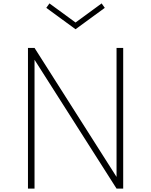

<svg xmlns="http://www.w3.org/2000/svg" viewBox="-20 -1106 886 1126"><path d="M144 0H182.5V-755.5L663.5 0H702.5V-825H663.5V-68.5L182.5 -825H144ZM423 -934.5 594.5 -1060 576 -1086 423 -974 270 -1086 251.5 -1060Z"/></svg>

Font: Spartan ExtraLight
Style: Regular
Weight: 200
Designer: Matt Bailey, Mirko Velimirovic
Foundry: Matt Bailey
Version: Version 1.003; ttfautohint (v1.8.3)